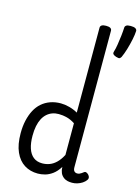

<svg xmlns="http://www.w3.org/2000/svg" viewBox="-169 -1285 1020 1394"><g transform="rotate(15 340.5 -588.0)"><path d="M258 17Q201 17 157 -10.5Q113 -38 88 -94Q63 -150 63 -235Q63 -287 73 -331Q83 -375 101.5 -410Q120 -445 147.5 -469Q175 -493 211 -506Q247 -519 290 -519Q320 -519 354 -510Q388 -501 418 -484V-1122Q418 -1135 429 -1141.5Q440 -1148 461 -1148Q483 -1148 493.5 -1141.5Q504 -1135 504 -1122V-96Q504 -76 512.5 -67Q521 -58 535 -58Q544 -58 551.5 -61Q559 -64 566 -69Q573 -74 581 -80Q589 -86 598.5 -82Q608 -78 615 -70Q623 -61 624.5 -51Q626 -41 620 -33Q609 -17 592 -6Q575 5 555.5 11Q536 17 516 17Q478 17 457 3Q436 -11 427.5 -31.5Q419 -52 419 -73Q419 -74 419 -74.5Q419 -75 419 -76Q395 -38 367.5 -18Q340 2 312 9.5Q284 17 258 17ZM151 -239Q151 -184 164 -144.5Q177 -105 203.5 -84Q230 -63 270 -63Q299 -63 325.5 -73Q352 -83 375.5 -106Q399 -129 418 -166V-404Q387 -424 357 -432Q327 -440 295 -440Q269 -440 247 -432Q225 -424 207 -408Q189 -392 176.5 -368Q164 -344 157.5 -312Q151 -280 151 -239ZM589 -949Q572 -955 566 -962Q560 -969 564 -982Q571 -1004 576.5 -1038Q582 -1072 586 -1107.5Q590 -1143 591 -1168Q591 -1179 600.5 -1186Q610 -1193 634 -1193Q659 -1193 670 -1186Q681 -1179 681 -1168Q680 -1141 672 -1102.5Q664 -1064 652.5 -1025.5Q641 -987 628 -959Q624 -952 617.5 -947Q611 -942 589 -949Z"/></g></svg>

Font: Playwrite CL
Style: Regular
Weight: 400
Designer: Veronika Burian, José Scaglione
Foundry: TypeTogether
Version: Version 1.002